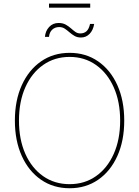

<svg xmlns="http://www.w3.org/2000/svg" viewBox="-20 -1028 766 1058"><path d="M363.8 9.3Q273.9 9.3 205.8 -37.8Q137.7 -85 99.9 -168.9Q62 -252.9 62 -363.3Q62 -474.6 100.1 -558.6Q138.2 -642.6 206.1 -689.7Q273.9 -736.8 363.8 -736.8Q453.1 -736.8 521 -689.7Q588.9 -642.6 626.7 -558.6Q664.6 -474.6 664.6 -363.3Q664.6 -252.4 626.7 -168.5Q588.9 -84.5 521 -37.6Q453.1 9.3 363.8 9.3ZM363.8 -13.2Q446.3 -13.2 509 -57.4Q571.8 -101.6 606.9 -180.4Q642.1 -259.3 642.1 -363.3Q642.1 -467.8 606.9 -546.6Q571.8 -625.5 509 -669.9Q446.3 -714.4 363.8 -714.4Q281.2 -714.4 218.3 -670.4Q155.3 -626.5 119.9 -547.6Q84.5 -468.8 84.5 -363.3Q84.5 -259.8 119.4 -180.9Q154.3 -102.1 217.3 -57.6Q280.3 -13.2 363.8 -13.2ZM426.3 -821.3Q405.8 -821.3 390.6 -830.1Q375.5 -838.9 362.8 -850.1Q350.1 -861.3 336.9 -870.1Q323.7 -878.9 306.6 -878.9Q282.7 -878.9 267.6 -864.5Q252.4 -850.1 250 -824.7H227.5Q230.5 -857.9 251 -879.6Q271.5 -901.4 302.7 -901.4Q325.7 -901.4 341.6 -892.6Q357.4 -883.8 370.1 -872.6Q382.8 -861.3 395 -852.5Q407.2 -843.8 422.4 -843.8Q443.4 -843.8 456.8 -856Q470.2 -868.2 476.1 -896H499Q493.2 -861.3 473.6 -841.3Q454.1 -821.3 426.3 -821.3ZM477.1 -1008.3V-985.8H250V-1008.3Z"/></svg>

Font: Inter 20pt Thin
Style: Regular
Weight: 250
Version: Version 4.001;git-66647c0bb